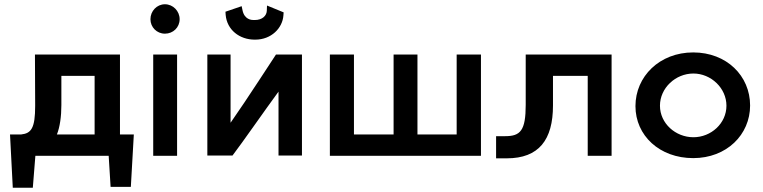

<svg xmlns="http://www.w3.org/2000/svg" viewBox="-20 -731 3582 901"><path d="M499 146H594L608 -100H543V-475H144L145 -243V-234C145 -130 127 -105 79 -100H27L40 150H134L146 0H490ZM268 -238V-375H424V-100H247C261 -134 268 -185 268 -238Z M823 -641C823 -679 792 -711 754 -711C716 -711 686 -679 686 -641C686 -603 716 -573 754 -573C792 -573 823 -602 823 -641ZM699 -475V0H811V-475Z M1038 -676 1039 -661C1045 -591 1104 -545 1175 -545H1178C1253 -545 1306 -599 1310 -659L1311 -673L1233 -705L1232 -680C1231 -658 1212 -637 1175 -637H1170C1160 -637 1127 -639 1118 -683L1114 -702ZM1287 -1H1397V-475H1275C1271 -470 1138 -263 1062 -155V-475H953V-1H1071C1119 -64 1223 -214 1287 -301Z M1528 0H2237V-475H2123V-100H1939V-475H1827V-100H1641V-475H1528Z M2575 -375H2738V0H2850V-475H2447V-239C2447 -118 2422 -92 2351 -92H2308V12H2358C2509 12 2575 -75 2575 -236Z M2962 -233C2962 -95 3075 11 3233 11C3390 11 3500 -99 3500 -236C3500 -375 3390 -485 3233 -485C3075 -485 2962 -372 2962 -233ZM3389 -235C3389 -152 3317 -87 3234 -87C3150 -87 3077 -152 3077 -235C3077 -318 3150 -386 3234 -386C3316 -386 3389 -318 3389 -235Z"/></svg>

Font: Mint Spirit No2
Style: Bold
Weight: 700
Designer: HARENDAL Hirwen
Foundry: Arkandis Digital Foundry.
Version: Version 1.004;FFEdit